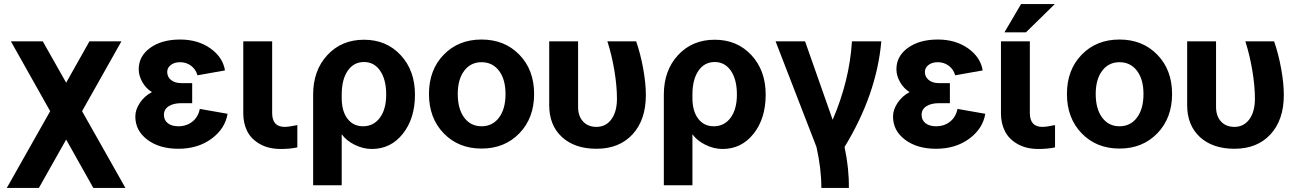

<svg xmlns="http://www.w3.org/2000/svg" viewBox="-20 -718 6327 938"><path d="M436 200.2 303.2 -36.1 169.9 200.2H13.2L225.1 -174.8L33.2 -516.1H189L303.2 -314L417 -516.1H573.2L380.9 -174.8L592.8 200.2Z M918.9 -213.9H865.7Q826.7 -213.9 803.7 -198.7Q780.8 -183.6 780.8 -157.2Q780.8 -131.3 799.8 -116.2Q818.8 -101.1 851.1 -101.1Q891.6 -101.1 920.2 -124Q948.7 -147 956.1 -186L1091.8 -162.1Q1080.1 -89.4 1013.4 -40.3Q946.8 8.8 851.1 8.8Q758.8 8.8 700 -35.4Q641.1 -79.6 641.1 -148.9Q641.1 -182.6 663.8 -216.1Q686.5 -249.5 722.2 -268.1Q693.8 -285.2 675.8 -316.4Q657.7 -347.7 657.7 -379.9Q657.7 -443.8 714.1 -484.4Q770.5 -524.9 859.9 -524.9Q946.8 -524.9 1007.8 -481.7Q1068.8 -438.5 1079.1 -374L944.8 -350.1Q936.5 -379.4 913.6 -396.7Q890.6 -414.1 859.9 -414.1Q832 -414.1 814.5 -400.6Q796.9 -387.2 796.9 -366.2Q796.9 -342.3 815.7 -327.1Q834.5 -312 864.7 -312H918.9Z M1168.5 -164.1V-516.1H1309.6V-166Q1309.6 -98.1 1370.6 -98.1Q1391.1 -98.1 1432.6 -106.9V2Q1397.5 9.8 1351.6 9.8Q1292 9.8 1249.5 -14.4Q1207 -38.6 1187.7 -77.1Q1168.5 -115.7 1168.5 -164.1Z M1649.4 -255.9V-238.8Q1649.4 -175.3 1677.5 -138.2Q1705.6 -101.1 1753.4 -101.1Q1805.2 -101.1 1835.9 -142.8Q1866.7 -184.6 1866.7 -255.9Q1866.7 -329.1 1837.4 -372.1Q1808.1 -415 1758.3 -415Q1708 -415 1678.7 -372.3Q1649.4 -329.6 1649.4 -255.9ZM2007.3 -255.9Q2007.3 -139.2 1948.2 -64.7Q1889.2 9.8 1796.4 9.8Q1754.4 9.8 1713.1 -10.5Q1671.9 -30.8 1649.4 -62V187H1509.8V-255.9Q1509.8 -374 1579.3 -449Q1648.9 -523.9 1758.3 -523.9Q1867.7 -523.9 1937.5 -448.7Q2007.3 -373.5 2007.3 -255.9Z M2517.3 -450.7Q2589.4 -376.5 2589.4 -258.8Q2589.4 -141.1 2517.3 -66.7Q2445.3 7.8 2332.5 7.8Q2219.7 7.8 2147.7 -66.7Q2075.7 -141.1 2075.7 -258.8Q2075.7 -376.5 2147.7 -450.7Q2219.7 -524.9 2332.5 -524.9Q2445.3 -524.9 2517.3 -450.7ZM2216.3 -258.8Q2216.3 -186 2247.8 -143.6Q2279.3 -101.1 2332.5 -101.1Q2386.2 -101.1 2418 -143.6Q2449.7 -186 2449.7 -258.8Q2449.7 -330.1 2418 -372.1Q2386.2 -414.1 2332.5 -414.1Q2279.3 -414.1 2247.8 -372.1Q2216.3 -330.1 2216.3 -258.8Z M2894 8.8Q2787.6 8.8 2725.3 -48.6Q2663.1 -106 2663.1 -204.1V-516.1H2804.2V-195.8Q2804.2 -150.9 2828.4 -124.5Q2852.5 -98.1 2894 -98.1Q2939.9 -98.1 2967 -135.3Q2994.1 -172.4 2994.1 -235.8Q2994.1 -297.9 2981.4 -373.8Q2968.8 -449.7 2947.3 -516.1H3087.9Q3109.4 -454.1 3122.3 -382.6Q3135.3 -311 3135.3 -253.9Q3135.3 -132.3 3070.3 -61.8Q3005.4 8.8 2894 8.8Z M3362.8 -255.9V-238.8Q3362.8 -175.3 3390.9 -138.2Q3418.9 -101.1 3466.8 -101.1Q3518.6 -101.1 3549.3 -142.8Q3580.1 -184.6 3580.1 -255.9Q3580.1 -329.1 3550.8 -372.1Q3521.5 -415 3471.7 -415Q3421.4 -415 3392.1 -372.3Q3362.8 -329.6 3362.8 -255.9ZM3720.7 -255.9Q3720.7 -139.2 3661.6 -64.7Q3602.5 9.8 3509.8 9.8Q3467.8 9.8 3426.5 -10.5Q3385.3 -30.8 3362.8 -62V187H3223.1V-255.9Q3223.1 -374 3292.7 -449Q3362.3 -523.9 3471.7 -523.9Q3581.1 -523.9 3650.9 -448.7Q3720.7 -373.5 3720.7 -255.9Z M3968.8 0 3769 -516.1H3913.1L4047.9 -132.8Q4130.4 -324.2 4142.1 -516.1H4285.6Q4262.7 -256.8 4106 0Q4128.4 105.5 4127 200.2H3992.7Q3992.7 106 3968.8 0Z M4620.6 -213.9H4567.4Q4528.3 -213.9 4505.4 -198.7Q4482.4 -183.6 4482.4 -157.2Q4482.4 -131.3 4501.5 -116.2Q4520.5 -101.1 4552.7 -101.1Q4593.3 -101.1 4621.8 -124Q4650.4 -147 4657.7 -186L4793.5 -162.1Q4781.7 -89.4 4715.1 -40.3Q4648.4 8.8 4552.7 8.8Q4460.4 8.8 4401.6 -35.4Q4342.8 -79.6 4342.8 -148.9Q4342.8 -182.6 4365.5 -216.1Q4388.2 -249.5 4423.8 -268.1Q4395.5 -285.2 4377.4 -316.4Q4359.4 -347.7 4359.4 -379.9Q4359.4 -443.8 4415.8 -484.4Q4472.2 -524.9 4561.5 -524.9Q4648.4 -524.9 4709.5 -481.7Q4770.5 -438.5 4780.8 -374L4646.5 -350.1Q4638.2 -379.4 4615.2 -396.7Q4592.3 -414.1 4561.5 -414.1Q4533.7 -414.1 4516.1 -400.6Q4498.5 -387.2 4498.5 -366.2Q4498.5 -342.3 4517.3 -327.1Q4536.1 -312 4566.4 -312H4620.6Z M4870.1 -164.1V-516.1H5011.2V-166Q5011.2 -98.1 5072.3 -98.1Q5092.8 -98.1 5134.3 -106.9V2Q5099.1 9.8 5053.2 9.8Q4993.7 9.8 4951.2 -14.4Q4908.7 -38.6 4889.4 -77.1Q4870.1 -115.7 4870.1 -164.1ZM4968.3 -698.2H5133.3L4992.2 -560.1H4887.2Z M5634 -450.7Q5706.1 -376.5 5706.1 -258.8Q5706.1 -141.1 5634 -66.7Q5562 7.8 5449.2 7.8Q5336.4 7.8 5264.4 -66.7Q5192.4 -141.1 5192.4 -258.8Q5192.4 -376.5 5264.4 -450.7Q5336.4 -524.9 5449.2 -524.9Q5562 -524.9 5634 -450.7ZM5333 -258.8Q5333 -186 5364.5 -143.6Q5396 -101.1 5449.2 -101.1Q5502.9 -101.1 5534.7 -143.6Q5566.4 -186 5566.4 -258.8Q5566.4 -330.1 5534.7 -372.1Q5502.9 -414.1 5449.2 -414.1Q5396 -414.1 5364.5 -372.1Q5333 -330.1 5333 -258.8Z M6010.7 8.8Q5904.3 8.8 5842 -48.6Q5779.8 -106 5779.8 -204.1V-516.1H5920.9V-195.8Q5920.9 -150.9 5945.1 -124.5Q5969.2 -98.1 6010.7 -98.1Q6056.6 -98.1 6083.7 -135.3Q6110.8 -172.4 6110.8 -235.8Q6110.8 -297.9 6098.1 -373.8Q6085.4 -449.7 6064 -516.1H6204.6Q6226.1 -454.1 6239 -382.6Q6252 -311 6252 -253.9Q6252 -132.3 6187 -61.8Q6122.1 8.8 6010.7 8.8Z"/></svg>

Font: LT Superior
Style: Bold
Weight: 400
Designer: Daniel Lyons
Foundry: LyonsType
Version: Version 1.000